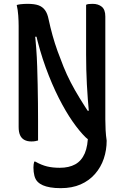

<svg xmlns="http://www.w3.org/2000/svg" viewBox="-20 -729 640 999"><path d="M291 144Q339 144 371.5 126Q404 108 421 69Q438 30 438 -35Q459 -35 475.5 -32.5Q492 -30 503.5 -25Q515 -20 523 -13Q531 -6 535 3Q535 52 520 96.5Q505 141 474.5 176Q444 211 399.5 230.5Q355 250 296 250Q265 250 242 246Q219 242 203 235Q187 228 176 217Q164 205 159 185.5Q154 166 154 143Q154 134 155 126.5Q156 119 158 112H164Q196 130 225 137Q254 144 291 144ZM178 2Q171 4 163 5.5Q155 7 143 7Q122 7 107 -1Q92 -9 84.5 -25.5Q77 -42 77 -68Q77 -133 77 -199Q77 -265 77 -331Q77 -397 77 -463Q77 -529 77 -594Q77 -619 75 -648Q73 -677 67 -703Q78 -706 87 -707Q96 -708 105 -708.5Q114 -709 123 -709Q159 -709 180 -701.5Q201 -694 214 -676.5Q227 -659 233 -628Q242 -586 253.5 -544.5Q265 -503 279.5 -463Q294 -423 310.5 -382Q327 -341 348 -300.5Q369 -260 394.5 -218.5Q420 -177 449 -133L411 -153H467L444 -130Q440 -172 437 -212Q434 -252 432 -290Q430 -328 429 -367Q428 -406 428 -445.5Q428 -485 428 -527Q428 -573 428 -616.5Q428 -660 428 -704Q433 -707 441.5 -708Q450 -709 462 -709Q491 -709 509.5 -694Q528 -679 528 -643Q528 -577 528 -510.5Q528 -444 528 -377Q528 -310 528 -243Q528 -176 528 -108Q528 -80 529.5 -52Q531 -24 535 3Q529 5 522.5 6.5Q516 8 509.5 9Q503 10 496 10Q474 10 457.5 5Q441 0 426 -14Q394 -45 358 -96.5Q322 -148 286 -219Q250 -290 218 -377.5Q186 -465 163 -567L191 -538H142L160 -568Q165 -524 168.5 -477.5Q172 -431 173.5 -383.5Q175 -336 176 -288Q177 -240 177.5 -192.5Q178 -145 178 -100Q178 -74 178 -49Q178 -24 178 2Z"/></svg>

Font: Recursive Monospace Casual Medium
Style: Regular
Weight: 500
Version: Version 1.047